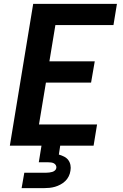

<svg xmlns="http://www.w3.org/2000/svg" viewBox="-20 -755 640 995"><path d="M31 0 152 -735H586L568 -625H267L236 -437H471L452 -327H218L182 -110H483L465 0ZM92 220 106 140H221Q228 140 235.5 139Q243 138 250.5 136Q258 134 264.5 128.5Q271 123 272 115Q273 108 269.5 101.5Q266 95 259.5 91.5Q253 88 245 87Q237 86 230 86H181L195 0H292L285 46Q299 50 312 56.5Q325 63 333.5 74Q342 85 345 100Q348 115 345 130Q343 145 336 159Q329 173 318 183.5Q307 194 293 201.5Q279 209 265 213Q251 217 236.5 218.5Q222 220 207 220Z"/></svg>

Font: Iosevka SS04 XBd Ex
Style: Italic
Weight: 800
Width: 7
Italic angle: -9°
Monospace: yes
Designer: Belleve Invis
Foundry: Belleve Invis
Version: Version 19.0.0; ttfautohint (v1.8.4)